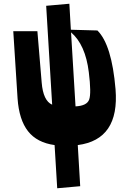

<svg xmlns="http://www.w3.org/2000/svg" viewBox="-20 -741 693 1027"><path d="M598 -264Q620 6 396 35L409 255L286 266L272 35Q178 22 130 -39Q82 -100 74 -214L51 -574H180L203 -299Q211 -202 259 -181L227 -710L351 -721L359 -582L501 -578Q578 -502 598 -264ZM384 -172Q445 -175 457 -208.5Q469 -242 455 -355Q437 -502 360 -568Z"/></svg>

Font: OpenDyslexic
Style: Bold
Weight: 800
Designer: Abbie Gonzalez
Version: Version 0.920;hotconv 1.0.109;makeotfexe 2.5.65596